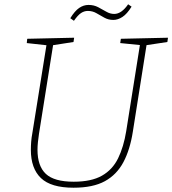

<svg xmlns="http://www.w3.org/2000/svg" viewBox="-20 -869 804 896"><path d="M544 -688 764 -693 761 -673 655 -657 665 -666 600 -255Q587 -171 556 -112.5Q525 -54 469.5 -23.5Q414 7 323 7Q218 7 171 -38Q124 -83 124 -170Q124 -188 125.5 -207.5Q127 -227 131 -248L198 -666L205 -657L105 -668L107 -688L326 -693L323 -673L220 -657L229 -666L162 -245Q159 -225 157 -206Q155 -187 155 -170Q155 -94 194 -57.5Q233 -21 324 -21Q406 -21 455.5 -49Q505 -77 531 -130Q557 -183 569 -257L634 -666L641 -658L541 -668ZM325 -772 308 -784Q329 -818 349.5 -832Q370 -846 393 -846Q418 -846 438 -835.5Q458 -825 476 -814.5Q494 -804 513 -804Q547 -804 578 -849L594 -838Q573 -804 551.5 -790Q530 -776 509 -776Q486 -776 467 -786.5Q448 -797 430 -807.5Q412 -818 390 -818Q373 -818 358 -808Q343 -798 325 -772Z"/></svg>

Font: Bitter Thin ExtraLight
Style: Italic
Weight: 250
Italic angle: -9°
Version: Version 2.002